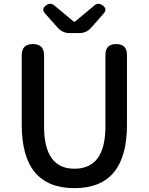

<svg xmlns="http://www.w3.org/2000/svg" viewBox="-20 -965 773 998"><path d="M367 13Q93 13 93 -316V-678Q93 -736 151 -736Q209 -736 209 -678V-308Q209 -88 367 -88Q528 -88 528 -308V-522V-680Q528 -736 584 -736Q640 -736 640 -680V-316Q640 13 367 13ZM342 -793Q305 -793 280 -821L215 -894Q192 -919 221 -938Q243 -953 262 -937L364 -852H369L471 -937Q490 -953 512 -938Q541 -919 518 -894L484 -855L453 -820Q429 -793 391 -793Z"/></svg>

Font: GenSenRounded TW M
Style: Regular
Weight: 500
Version: Version 1.501;PS 1;hotconv 16.6.51;makeotf.lib2.5.65220